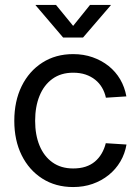

<svg xmlns="http://www.w3.org/2000/svg" viewBox="-20 -755 574 787"><path d="M279.8 11.7Q208 11.7 153.6 -22.9Q99.1 -57.6 68.8 -118.7Q38.6 -179.7 38.6 -259.8Q38.6 -340.3 68.8 -401.9Q99.1 -463.4 153.6 -498.3Q208 -533.2 279.8 -533.2Q322.8 -533.2 359.6 -520.3Q396.5 -507.3 425.3 -484.4Q454.1 -461.4 472.7 -429.7Q491.2 -397.9 498 -359.9L414.1 -354.5Q409.2 -377 398.2 -395.8Q387.2 -414.6 370.1 -428.2Q353 -441.9 330.6 -449.5Q308.1 -457 279.8 -457Q230 -457 195.1 -431.9Q160.2 -406.7 142.1 -362.3Q124 -317.9 124 -259.8Q124 -202.1 142.1 -158.2Q160.2 -114.3 195.1 -89.4Q230 -64.5 279.8 -64.5Q308.6 -64.5 330.8 -71.8Q353 -79.1 369.1 -92.8Q385.3 -106.4 396.5 -125.5Q407.7 -144.5 413.6 -168L498.5 -162.6Q492.2 -125 473.4 -93Q454.6 -61 425.5 -37.6Q396.5 -14.2 359.6 -1.2Q322.8 11.7 279.8 11.7ZM209.5 -734.9 279.8 -648.9 349.1 -734.9H434.1V-733.4L320.3 -601.1H238.8L126 -733.4V-734.9Z"/></svg>

Font: Inter 28pt
Style: Regular
Weight: 400
Designer: Rasmus Andersson
Foundry: rsms
Version: Version 4.001;git-66647c0bb